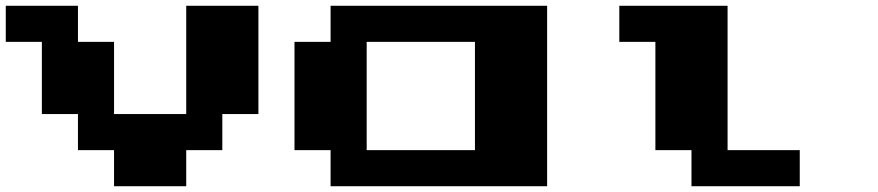

<svg xmlns="http://www.w3.org/2000/svg" viewBox="-20 -770 3040 665"><path d="M375 -125V-250H250V-375H125V-625H0V-750H250V-625H375V-375H625V-750H875V-375H750V-250H625V-125Z M1125 -125V-250H1000V-625H1125V-750H1875V-125ZM1250 -250H1625V-625H1250Z M2375 -125V-250H2250V-625H2125V-750H2500V-250H2750V-125Z"/></svg>

Font: Press Start 2P
Style: Regular
Weight: 400
Designer: CodeMan38
Foundry: CodeMan38
Version: Version 3.000